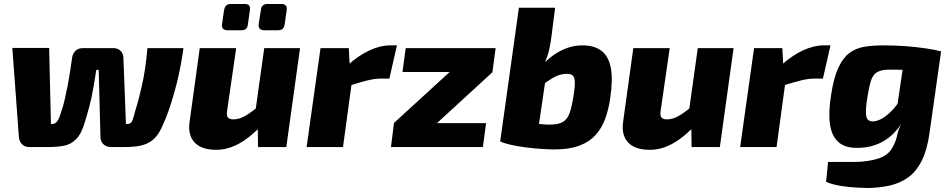

<svg xmlns="http://www.w3.org/2000/svg" viewBox="-20 -739 4773 965"><path d="M126 0Q105 0 91 -14Q77 -28 75 -49L42 -498H227L236 -116H244Q258 -116 268 -130Q278 -144 287 -175Q294 -194 300.5 -219.5Q307 -245 313 -276Q319 -301 323.5 -327.5Q328 -354 333 -384.5Q338 -415 343 -452Q345 -467 358 -482Q371 -497 397 -497H551Q572 -497 585.5 -484Q599 -471 600 -452L613 -116H622Q639 -116 646 -135Q653 -154 660 -183Q670 -214 677 -242Q684 -270 692 -303Q702 -347 709 -393.5Q716 -440 721 -497H902Q897 -459 890 -421Q883 -383 874.5 -346Q866 -309 856 -274Q843 -227 828 -184.5Q813 -142 798 -110Q782 -71 760 -47Q738 -23 703 -11.5Q668 0 609 0H537Q515 0 500 -14Q485 -28 485 -49L476 -388H464Q462 -376 458.5 -353Q455 -330 450 -302.5Q445 -275 439 -245Q434 -224 428.5 -202Q423 -180 417 -160.5Q411 -141 406 -124Q389 -66 362.5 -39.5Q336 -13 301.5 -6.5Q267 0 223 0Z M1167 -497 1121 -179Q1118 -156 1126.5 -147.5Q1135 -139 1152 -139Q1181 -139 1209 -154.5Q1237 -170 1280 -205L1310 -124Q1244 -53 1185.5 -19.5Q1127 14 1067 14Q992 14 957.5 -23.5Q923 -61 933 -128L984 -497ZM1488 -497 1419 0H1277L1275 -134L1259 -146L1308 -497ZM1208 -719Q1226 -719 1232 -711.5Q1238 -704 1236 -688L1226 -617Q1224 -601 1216.5 -594Q1209 -587 1193 -587H1124Q1092 -587 1096 -617L1106 -687Q1109 -704 1117 -711.5Q1125 -719 1143 -719ZM1393 -719Q1409 -719 1416 -711.5Q1423 -704 1421 -688L1411 -618Q1408 -601 1400.5 -594Q1393 -587 1377 -587H1308Q1277 -587 1280 -617L1291 -687Q1293 -705 1301.5 -712Q1310 -719 1325 -719Z M1733 -497 1739 -388 1755 -375 1704 0H1521L1591 -497ZM1975 -511 1937 -344H1895Q1864 -344 1827.5 -335Q1791 -326 1734 -308L1727 -411Q1783 -461 1837.5 -486Q1892 -511 1941 -511Z M2241 -378 2456 -377 2175 -119 1959 -120ZM2423 -120 2407 0H1945L1960 -120ZM2471 -497 2455 -377H2003L2019 -497Z M2907 -511Q2967 -511 3003 -483.5Q3039 -456 3050 -397.5Q3061 -339 3047 -246Q3039 -189 3021.5 -141.5Q3004 -94 2973 -60Q2942 -26 2892 -7Q2842 12 2768 12Q2740 12 2702 9.5Q2664 7 2624.5 2Q2585 -3 2550.5 -10.5Q2516 -18 2494 -28L2638 -124Q2653 -120 2674 -117.5Q2695 -115 2717 -113.5Q2739 -112 2753 -113Q2779 -114 2797 -120.5Q2815 -127 2827.5 -142.5Q2840 -158 2848 -186.5Q2856 -215 2863 -259Q2870 -304 2869 -327.5Q2868 -351 2858.5 -359.5Q2849 -368 2829 -368Q2794 -368 2760.5 -348.5Q2727 -329 2690 -299L2665 -359Q2684 -389 2710 -416.5Q2736 -444 2766.5 -465Q2797 -486 2832.5 -498.5Q2868 -511 2907 -511ZM2770 -700 2752 -559Q2748 -523 2740 -489Q2732 -455 2716 -418L2732 -409L2675 -20L2494 -28L2588 -700Z M3346 -497 3300 -179Q3297 -156 3305.5 -147.5Q3314 -139 3331 -139Q3360 -139 3388 -154.5Q3416 -170 3459 -205L3489 -124Q3423 -53 3364.5 -19.5Q3306 14 3246 14Q3171 14 3136.5 -23.5Q3102 -61 3112 -128L3163 -497ZM3667 -497 3598 0H3456L3454 -134L3438 -146L3487 -497Z M3912 -497 3918 -388 3934 -375 3883 0H3700L3770 -497ZM4154 -511 4116 -344H4074Q4043 -344 4006.5 -335Q3970 -326 3913 -308L3906 -411Q3962 -461 4016.5 -486Q4071 -511 4120 -511Z M4532 -495 4710 -481 4652 -72Q4640 15 4612 70Q4584 125 4542.5 154Q4501 183 4450 194Q4399 205 4342 206Q4324 206 4286.5 204Q4249 202 4207 195.5Q4165 189 4132 175L4142 75Q4158 75 4174.5 75Q4191 75 4214.5 75Q4238 75 4275 75Q4346 74 4397 57Q4448 40 4469 -4Q4484 -32 4489.5 -60.5Q4495 -89 4509 -114L4478 -126ZM4421 -511Q4481 -511 4537.5 -506.5Q4594 -502 4639 -495Q4684 -488 4709 -481L4575 -387Q4543 -388 4514.5 -388.5Q4486 -389 4453 -389Q4423 -389 4404 -383Q4385 -377 4373.5 -363.5Q4362 -350 4355 -325.5Q4348 -301 4342 -264Q4332 -208 4332 -178Q4332 -148 4342 -137.5Q4352 -127 4373 -129Q4397 -132 4422.5 -149Q4448 -166 4473 -194.5Q4498 -223 4518 -259L4548 -207Q4531 -142 4495 -95.5Q4459 -49 4409.5 -23.5Q4360 2 4299 4Q4231 7 4195.5 -23.5Q4160 -54 4151.5 -114.5Q4143 -175 4157 -261Q4170 -348 4193.5 -398.5Q4217 -449 4249.5 -473Q4282 -497 4325 -504Q4368 -511 4421 -511Z"/></svg>

Font: Exo 2 ExtraBold
Style: Italic
Weight: 800
Italic angle: -8°
Designer: Natanael Gama
Foundry: Natanael Gama
Version: Version 2.010